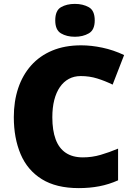

<svg xmlns="http://www.w3.org/2000/svg" viewBox="-20 -957 689 987"><path d="M395 -566Q361 -566 334 -551.5Q307 -537 288 -509.5Q269 -482 259 -443Q249 -404 249 -354Q249 -287 266 -241Q283 -195 318 -171.5Q353 -148 406 -148Q453 -148 497.5 -161Q542 -174 587 -193V-30Q540 -9 490.5 0.5Q441 10 385 10Q269 10 195 -36Q121 -82 86 -164.5Q51 -247 51 -355Q51 -436 73.5 -503.5Q96 -571 140 -620.5Q184 -670 248.5 -697Q313 -724 397 -724Q449 -724 506 -712Q563 -700 618 -674L559 -522Q520 -541 480 -553.5Q440 -566 395 -566ZM365 -937Q406 -937 436.5 -920Q467 -903 467 -852Q467 -803 436.5 -785.5Q406 -768 365 -768Q323 -768 293.5 -785.5Q264 -803 264 -852Q264 -903 293.5 -920Q323 -937 365 -937Z"/></svg>

Font: Noto Sans Khmer Black
Style: Regular
Weight: 900
Version: Version 2.003